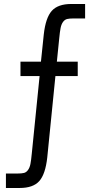

<svg xmlns="http://www.w3.org/2000/svg" viewBox="-20 -730 478 966"><path d="M9.8 215.8V143.1H66.9Q88.9 143.1 100.6 140.1Q112.3 137.2 120.8 125.5Q129.4 113.8 133.1 95.2Q136.7 76.7 140.1 41L179.2 -347.2H83V-419.9H186L200.2 -556.2Q209.5 -640.6 240.5 -675.3Q271.5 -710 338.9 -710H408.2V-637.2H351.1Q329.1 -637.2 317.4 -634.3Q305.7 -631.3 297.1 -619.6Q288.6 -607.9 284.9 -589.4Q281.2 -570.8 277.8 -535.2L266.1 -419.9H371.1V-347.2H258.8L217.8 62Q208.5 146.5 177.5 181.2Q146.5 215.8 79.1 215.8Z"/></svg>

Font: Uncut Sans
Style: Regular
Weight: 400
Designer: Kasper Nordkvist
Foundry: UNCUT.wtf
Version: Version 1.304;Glyphs 3.2 (3246)